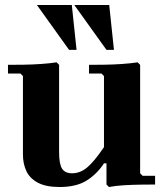

<svg xmlns="http://www.w3.org/2000/svg" viewBox="-20 -740 666 770"><path d="M542 -45 552 -35H602V0Q576 0 542.5 0.5Q509 1 476 3Q443 5 417 10L407 0V-85H397Q369 -42 327.5 -16Q286 10 219 10Q164 10 131.5 -7.5Q99 -25 85.5 -54.5Q72 -84 72 -120V-435L62 -445H12V-480Q38 -480 74 -480.5Q110 -481 145.5 -483.5Q181 -486 207 -490L217 -480V-130Q217 -82 229 -63.5Q241 -45 269 -45Q301 -45 329 -68Q357 -91 397 -150V-435L387 -445H337V-480Q363 -480 399 -480.5Q435 -481 470.5 -483.5Q506 -486 532 -490L542 -480ZM407 -540 278 -720H418L437 -540ZM257 -540 128 -720H268L287 -540Z"/></svg>

Font: Brygada 1918
Style: Regular
Weight: 400
Designer: Mateusz Machalski | Borys Kosmynka | Przemek Hoffer
Foundry: NIEPODLEGLA 2018
Version: Version 3.006